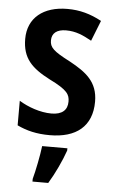

<svg xmlns="http://www.w3.org/2000/svg" viewBox="-55 -590 506 849"><g transform="rotate(5 198.5 -166.0)"><path d="M367 -155C367 -243 314 -282 241 -322C165 -361 149 -377 149 -408C149 -440 171 -458 212 -458C256 -458 288 -443 326 -422L362 -513C312 -540 265 -553 210 -553C103 -553 35 -498 35 -405C35 -319 77 -278 158 -236C240 -196 250 -176 250 -145C250 -108 227 -86 179 -86C129 -86 74 -106 35 -130V-21C77 -1 121 10 180 10C297 10 367 -45 367 -155ZM263 71V61H151C146 103 132 173 122 209V221H192C220 175 247 117 263 71Z"/></g></svg>

Font: Noto Sans Tamil Condensed SemiBold
Style: Regular
Weight: 600
Width: 3
Designer: Jelle Bosma - Monotype Design Team
Foundry: Monotype Imaging Inc.
Version: Version 2.004